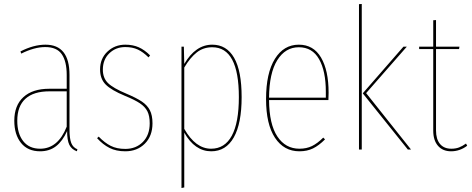

<svg xmlns="http://www.w3.org/2000/svg" viewBox="-20 -753 2377 967"><path d="M370 -1 367 9Q340 -1 329 -24Q318 -47 318 -93Q295 -42 262 -16.5Q229 9 182 9Q120 9 86 -33Q52 -75 52 -145Q52 -222 98 -264Q144 -306 228 -306H316V-375Q316 -444 291 -480Q266 -516 208 -516Q153 -516 87 -483L83 -494Q149 -528 209 -528Q330 -528 330 -376V-101Q330 -55 339 -32.5Q348 -10 370 -1ZM316 -115V-293H229Q149 -293 108 -255.5Q67 -218 67 -145Q67 -80 97 -42Q127 -4 182 -4Q272 -4 316 -115Z M736 -474 728 -464Q701 -491 674 -503.5Q647 -516 611 -516Q563 -516 530.5 -484.5Q498 -453 498 -402Q498 -360 524 -334.5Q550 -309 617 -281Q667 -260 694.5 -241.5Q722 -223 735 -197.5Q748 -172 748 -132Q748 -68 709.5 -29.5Q671 9 611 9Q565 9 531.5 -8Q498 -25 469 -57L477 -65Q507 -34 537.5 -18.5Q568 -3 611 -3Q665 -3 699.5 -38Q734 -73 734 -132Q734 -169 722.5 -192Q711 -215 685 -232.5Q659 -250 610 -270Q540 -299 512 -327.5Q484 -356 484 -403Q484 -458 521 -493Q558 -528 611 -528Q649 -528 678.5 -515Q708 -502 736 -474Z M1197 -264Q1197 -131 1157.5 -61Q1118 9 1044 9Q961 9 908 -85V191L894 194V-518H906L908 -431Q965 -528 1049 -528Q1121 -528 1159 -462Q1197 -396 1197 -264ZM1183 -264Q1183 -515 1049 -515Q1004 -515 971 -489Q938 -463 908 -413V-104Q965 -4 1043 -4Q1112 -4 1147.5 -69.5Q1183 -135 1183 -264Z M1634 -249H1335Q1336 -127 1377 -65.5Q1418 -4 1488 -4Q1524 -4 1551.5 -17.5Q1579 -31 1608 -60L1617 -51Q1586 -20 1556.5 -5.5Q1527 9 1488 9Q1410 9 1365 -59Q1320 -127 1320 -254Q1320 -385 1364.5 -456.5Q1409 -528 1485 -528Q1559 -528 1597 -463Q1635 -398 1635 -286Q1635 -260 1634 -249ZM1621 -291Q1621 -395 1587 -455Q1553 -515 1485 -515Q1417 -515 1376.5 -450Q1336 -385 1335 -261H1621Z M1802 0H1788V-732L1802 -733ZM1824 -284 2050 0H2034L1807 -283L2012 -518H2029Z M2333 -19Q2296 9 2252 9Q2210 9 2186 -18.5Q2162 -46 2162 -95V-506H2091V-518H2162V-651L2176 -652V-518H2294L2292 -506H2176V-96Q2176 -52 2196 -28Q2216 -4 2253 -4Q2275 -4 2292 -10.5Q2309 -17 2327 -30Z"/></svg>

Font: Fira Sans Compressed Hair
Style: Regular
Weight: 100
Width: 1
Designer: bBox Type GmbH & Carrois Corporate GbR & Edenspiekermann AG
Foundry: bBox Type GmbH & Carrois Corporate GbR & Edenspiekermann AG
Version: Version 4.301